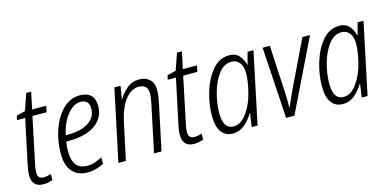

<svg xmlns="http://www.w3.org/2000/svg" viewBox="-66 -1016 2796 1384"><g transform="rotate(-15 1332.5 -324.0)"><path d="M122 10Q141 10 158.5 6Q176 2 190 -3V-48Q162 -38 135 -38Q89 -38 91 -87Q91 -115 100 -151L170 -486H276L285 -532H180L207 -658H170L127 -534L62 -518L55 -486H116L45 -152Q41 -132 38.5 -113.5Q36 -95 36 -80Q36 10 122 10Z M448 10Q485 10 516 1Q547 -8 572 -21L573 -70Q545 -56 518 -46.5Q491 -37 460 -37Q352 -37 352 -173Q352 -214 358 -245H373Q506 -245 576.5 -296.5Q647 -348 647 -433Q647 -542 535 -542Q467 -542 413 -490Q359 -438 328 -353Q297 -268 297 -169Q297 -80 338.5 -35Q380 10 448 10ZM366 -290Q386 -382 432.5 -438.5Q479 -495 530 -495Q594 -495 594 -429Q594 -365 538 -327.5Q482 -290 381 -290Z M681 1H737L795 -270Q817 -376 862.5 -434Q908 -492 964 -492Q1031 -492 1031 -423Q1031 -405 1027 -383.5Q1023 -362 1019 -339L947 1H1003L1074 -335Q1079 -358 1083 -384.5Q1087 -411 1087 -431Q1088 -486 1058.5 -514Q1029 -542 980 -542Q927 -542 888 -509Q849 -476 826 -435H824L840 -532H794Z M1247 10Q1266 10 1283.5 6Q1301 2 1315 -3V-48Q1287 -38 1260 -38Q1214 -38 1216 -87Q1216 -115 1225 -151L1295 -486H1401L1410 -532H1305L1332 -658H1295L1252 -534L1187 -518L1180 -486H1241L1170 -152Q1166 -132 1163.5 -113.5Q1161 -95 1161 -80Q1161 10 1247 10Z M1553 -38Q1476 -38 1476 -157Q1476 -229 1497.5 -307Q1519 -385 1559.5 -439Q1600 -493 1657 -493Q1694 -493 1716 -464.5Q1738 -436 1738 -386Q1738 -331 1718 -249Q1698 -164 1653 -101Q1608 -38 1553 -38ZM1537 10Q1586 10 1624.5 -23.5Q1663 -57 1689 -101H1691L1676 0H1720L1832 -532H1788L1764 -443H1761Q1752 -483 1726 -512.5Q1700 -542 1653 -542Q1578 -542 1526 -480Q1474 -418 1447 -328Q1420 -238 1420 -155Q1420 10 1537 10Z M1933 0H1995L2254 -532H2197L2031 -187Q2018 -158 2003.5 -126.5Q1989 -95 1978 -66H1975Q1975 -91 1974.5 -127.5Q1974 -164 1972 -195L1954 -532H1900Z M2374 -38Q2297 -38 2297 -157Q2297 -229 2318.5 -307Q2340 -385 2380.5 -439Q2421 -493 2478 -493Q2515 -493 2537 -464.5Q2559 -436 2559 -386Q2559 -331 2539 -249Q2519 -164 2474 -101Q2429 -38 2374 -38ZM2358 10Q2407 10 2445.5 -23.5Q2484 -57 2510 -101H2512L2497 0H2541L2653 -532H2609L2585 -443H2582Q2573 -483 2547 -512.5Q2521 -542 2474 -542Q2399 -542 2347 -480Q2295 -418 2268 -328Q2241 -238 2241 -155Q2241 10 2358 10Z"/></g></svg>

Font: Noto Sans Display SemiCondensed Light
Style: Italic
Weight: 300
Width: 4
Italic angle: -12°
Designer: Monotype Design Team
Foundry: Monotype Imaging Inc.
Version: Version 1.900